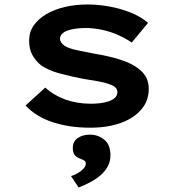

<svg xmlns="http://www.w3.org/2000/svg" viewBox="-20 -560 773 857"><path d="M383 10Q290 10 215.5 -14.5Q141 -39 94 -89L182 -169Q219 -135 271 -116Q323 -97 386 -97Q407 -97 427.5 -99.5Q448 -102 465.5 -108Q483 -114 493.5 -124Q504 -134 504 -149Q504 -173 468 -184Q447 -192 416 -197.5Q385 -203 352 -208Q291 -220 243.5 -233Q196 -246 164 -268Q139 -288 124.5 -314.5Q110 -341 110 -379Q110 -417 130.5 -446.5Q151 -476 187 -497Q223 -518 270 -529Q317 -540 371 -540Q418 -540 468 -531Q518 -522 563 -504Q608 -486 641 -458L568 -370Q544 -387 510 -402.5Q476 -418 437.5 -426.5Q399 -435 362 -435Q341 -435 321 -432.5Q301 -430 284 -424.5Q267 -419 257.5 -409.5Q248 -400 248 -387Q248 -378 253.5 -370Q259 -362 269 -355Q287 -344 321.5 -336.5Q356 -329 398 -321Q465 -310 514.5 -294.5Q564 -279 595 -256Q620 -238 632 -215.5Q644 -193 644 -163Q644 -110 610.5 -71Q577 -32 518.5 -11Q460 10 383 10ZM331 277 297 226Q311 222 326 213.5Q341 205 352 193.5Q363 182 363 170Q363 161 356.5 157Q350 153 340 149Q323 143 314 132.5Q305 122 305 101Q305 71 327 56Q349 41 382 41Q418 41 445.5 63.5Q473 86 473 133Q473 160 461 182.5Q449 205 428.5 222.5Q408 240 382.5 253.5Q357 267 331 277Z"/></svg>

Font: Lexend Peta SemiBold
Style: Regular
Weight: 600
Designer: Bonnie Shaver-Troup, Thomas Jockin
Foundry: Lexend
Version: Version 1.007